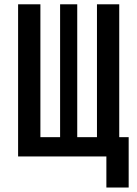

<svg xmlns="http://www.w3.org/2000/svg" viewBox="-20 -713 626 875"><path d="M62.5 0V-693.4H164.1V-87.9H253.9V-693.4H332V-87.9H421.9V-693.4H523.4V-87.9H566.4V141.6H464.8V0Z"/></svg>

Font: CaskaydiaMono NF
Style: Regular
Weight: 400
Designer: Aaron Bell
Foundry: Saja Typeworks
Version: Version 2111.001; ttfautohint (v1.8.4);Nerd Fonts 3.1.1